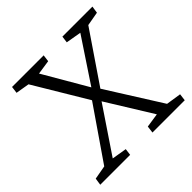

<svg xmlns="http://www.w3.org/2000/svg" viewBox="-178 -861 1022 1022"><g transform="rotate(-45 333.0 -350.0)"><path d="M15 0 21 -40 99 -54 302 -349 123 -648 46 -661 51 -700H289L284 -661L203 -649L348 -400L512 -647L425 -662L430 -700H656L650 -660L571 -646L377 -361L571 -53L656 -40L651 0H408L413 -40L493 -52L334 -309L161 -52L245 -38L240 0Z"/></g></svg>

Font: Literata 12pt Light
Style: Italic
Weight: 300
Italic angle: -2°
Designer: Latin by Veronika Burian and Jose Scaglione. Greek by Irene Vlachou. Cyrillic by Vera Evstafieva
Foundry: TypeTogether
Version: Version 3.002